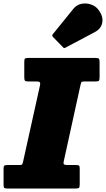

<svg xmlns="http://www.w3.org/2000/svg" viewBox="-48 -1083 608 1103"><path d="M-27.5 -22.5V-115Q-27.5 -129 -22.5 -132Q-17.5 -135 -3.5 -135H63Q77 -135 79.5 -139Q82 -143 85 -156L181.5 -591.5Q184.5 -605.5 180.8 -610.2Q177 -615 161.5 -615H115.5Q100.5 -615 96 -619Q91.5 -623 91.5 -639V-727Q91.5 -741.5 95 -745.8Q98.5 -750 112.5 -750H502.5Q517.5 -750 520.8 -745Q524 -740 524 -726V-639.5Q524 -623 519.8 -619Q515.5 -615 500 -615H436.5Q422 -615 419.8 -611Q417.5 -607 414.5 -595L318.5 -157.5Q315 -142 320 -138.5Q325 -135 343 -135H387Q400 -135 405 -132.2Q410 -129.5 410 -117V-25.5Q410 -8 405.8 -4Q401.5 0 385 0H-5Q-19.5 0 -23.5 -3.8Q-27.5 -7.5 -27.5 -22.5ZM515 -1030Q545 -993 540 -956Q535 -919 496.5 -898.5L328.5 -809.5Q323 -806 320 -807Q317 -808 313 -812.5L256.5 -870.5Q248 -879.5 257 -888.5L374 -1033Q392 -1055 418.8 -1060.8Q445.5 -1066.5 472 -1058.2Q498.5 -1050 515 -1030Z"/></svg>

Font: Besley* Narrow Fatface
Style: Italic
Weight: 900
Width: 4
Italic angle: -13°
Designer: Owen Earl
Foundry: indestructible type*
Version: Version 3.000; ttfautohint (v1.8.3)